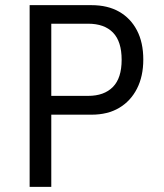

<svg xmlns="http://www.w3.org/2000/svg" viewBox="-20 -725 635 745"><path d="M95 0V-705H335Q398 -705 442.5 -679.5Q487 -654 511.5 -607Q536 -560 536 -494Q536 -429 511.5 -381Q487 -333 442.5 -306.5Q398 -280 335 -280H179V0ZM179 -353H322Q384 -353 418 -387.5Q452 -422 452 -493Q452 -564 418.5 -598.5Q385 -633 322 -633H179Z"/></svg>

Font: Nunito Sans 7pt Condensed
Style: Regular
Weight: 400
Width: 3
Designer: Vernon Adams
Foundry: Vernon Adams
Version: Version 3.101;gftools[0.9.27]